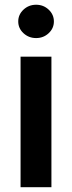

<svg xmlns="http://www.w3.org/2000/svg" viewBox="-20 -782 300 802"><path d="M183.3 -643.3Q161.6 -623 130.9 -623Q100.1 -623 78.1 -643.3Q56.2 -663.6 56.2 -692.4Q56.2 -721.2 78.1 -741.7Q100.1 -762.2 130.9 -762.2Q161.6 -762.2 183.3 -741.7Q205.1 -721.2 205.1 -692.4Q205.1 -663.6 183.3 -643.3ZM65.9 0V-545.4H194.8V0Z"/></svg>

Font: Interop SemBd
Style: Regular
Weight: 600
Designer: Rasmus Andersson, Google, Jang Haemin
Foundry: jhaemin
Version: Version 1.007